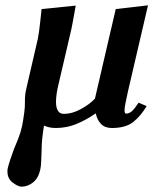

<svg xmlns="http://www.w3.org/2000/svg" viewBox="-20 -468 575 720"><path d="M61 232Q48 232 28 217Q8 202 8 176Q8 173 8 169.5Q8 166 9 163Q13 147 19 129Q25 111 32 92Q40 72 48.5 51.5Q57 31 63 4Q65 -7 67 -19Q69 -31 71 -46Q74 -66 73.5 -89Q73 -112 79 -137L122 -323Q124 -332 126.5 -350.5Q129 -369 131 -388Q133 -407 134.5 -420.5Q136 -434 136 -434L264 -447Q264 -447 260.5 -427.5Q257 -408 252.5 -383.5Q248 -359 244 -343L199 -150Q190 -113 190 -85Q190 -65 197 -53Q204 -41 220 -41Q250 -41 282.5 -58.5Q315 -76 336 -98L414 -434L535 -448L460 -126Q454 -99 450.5 -81Q447 -63 447 -54Q447 -42 453 -42Q464 -42 474 -50.5Q484 -59 500 -83L530 -70Q507 -32 479 -10Q451 12 399 12Q373 12 358.5 -3.5Q344 -19 339 -43Q303 -18 266.5 -3Q230 12 189 12Q165 12 145 3Q141 27 138.5 50.5Q136 74 136 96Q135 115 134.5 135Q134 155 131 168Q124 200 104 216Q84 232 61 232Z"/></svg>

Font: Libertinus Serif SemiBold
Style: Italic
Weight: 600
Italic angle: -11.5°
Designer: Philipp H. Poll, Khaled Hosny
Foundry: Caleb Maclennan
Version: Version 7.051;RELEASE